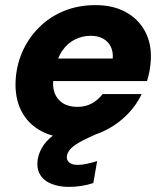

<svg xmlns="http://www.w3.org/2000/svg" viewBox="-20 -528 642 751"><path d="M263 12Q192 12 141 -15.5Q90 -43 64 -93Q38 -143 41 -211Q44 -272 67.5 -325.5Q91 -379 132.5 -420.5Q174 -462 230 -485Q286 -508 354 -508Q422 -508 471.5 -481Q521 -454 547 -406Q573 -358 570 -295Q569 -273 565 -251Q561 -229 555 -211H145L161 -299H421Q423 -327 412.5 -347Q402 -367 382 -377.5Q362 -388 335 -388Q302 -388 273 -373.5Q244 -359 223.5 -329.5Q203 -300 195 -255L190 -226Q184 -192 193 -166Q202 -140 225 -125Q248 -110 283 -110Q315 -110 340 -124Q365 -138 381 -160H534Q511 -111 469.5 -72Q428 -33 375.5 -10.5Q323 12 263 12ZM249 203Q211 203 181 191Q151 179 136.5 154.5Q122 130 128 93Q133 65 151 39Q169 13 206.5 -11.5Q244 -36 307 -61L353 -80L373 -11L321 13Q281 32 263.5 47Q246 62 242 80Q239 97 250 107Q261 117 284 117Q299 117 318.5 113Q338 109 360 102L345 188Q324 195 299.5 199Q275 203 249 203Z"/></svg>

Font: DM Sans 28pt Black
Style: Italic
Weight: 900
Italic angle: -10°
Version: Version 4.004;gftools[0.9.30]